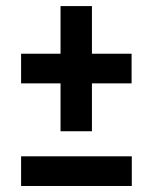

<svg xmlns="http://www.w3.org/2000/svg" viewBox="-20 -569 499 628"><path d="M49 39.3H411.1V-57.7H49ZM49 -296.3H178V-139.7H280.7V-296.3H410.4V-393.3H280.7V-549.1H178V-393.3H49Z"/></svg>

Font: Secuela Black
Style: Regular
Weight: 900
Designer: Fernando Haro
Foundry: deFharo
Version: Version 1.704